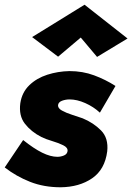

<svg xmlns="http://www.w3.org/2000/svg" viewBox="-21 -771 560 813"><path d="M321 -612 225 -531 115 -614 337 -751 519 -608 390 -530ZM77 -178Q122 -142 157.5 -124.5Q193 -107 222 -107Q236 -107 249.5 -112.5Q263 -118 265 -131Q267 -146 246.5 -156Q226 -166 199 -174Q172 -182 154 -191Q111 -213 84.5 -247Q58 -281 65 -334Q72 -380 103 -410Q134 -440 179 -454.5Q224 -469 273 -470Q329 -470 377.5 -452Q426 -434 468 -407L402 -294Q375 -319 340 -334.5Q305 -350 274 -350Q257 -350 242 -344.5Q227 -339 225 -327Q223 -313 241 -303Q259 -293 284 -285Q309 -277 329 -270Q375 -251 407 -218.5Q439 -186 433 -130Q423 -53 369 -16Q315 21 236 22Q165 22 106.5 -1Q48 -24 -1 -62Z"/></svg>

Font: Jost* Heavy
Style: Italic
Weight: 800
Italic angle: -10°
Version: Version 3.7